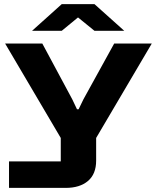

<svg xmlns="http://www.w3.org/2000/svg" viewBox="-20 -748 760 935"><path d="M136.2 -598.1 280.8 -728H439.9L585 -598.1H439.9L359.9 -663.1L280.8 -598.1ZM23.9 167V38.1H275.9V-76.2L4.9 -536.1H186L332 -264.2L355 -215.8H362.8L386.2 -264.2L536.1 -536.1H719.2L448.2 -76.2V34.2Q448.2 99.6 408.4 133.3Q368.7 167 299.8 167Z"/></svg>

Font: Hubot Sans Expanded
Style: Bold
Weight: 700
Width: 7
Designer: Deni Anggara
Foundry: GitHub
Version: Version 1.001;gftools[0.9.31]